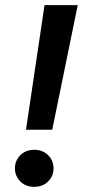

<svg xmlns="http://www.w3.org/2000/svg" viewBox="-20 -720 334 746"><path d="M81 -216 153 -700H282L183 -216ZM113 6Q80 6 59 -15Q38 -36 38 -66Q38 -96 59 -117Q80 -138 113 -138Q146 -138 167 -117Q188 -96 188 -66Q188 -36 167 -15Q146 6 113 6Z"/></svg>

Font: DM Sans SemiBold
Style: Italic
Weight: 600
Italic angle: -10°
Designer: Colophon Foundry, Jonny Pinhorn
Foundry: Colophon Foundry
Version: Version 4.004;gftools[0.9.30]